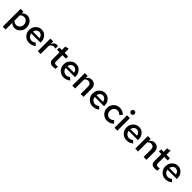

<svg xmlns="http://www.w3.org/2000/svg" viewBox="603 -2967 5401 5401"><g transform="rotate(45 3303.5 -266.5)"><path d="M70 209V-501H181V-430Q208 -466 248.5 -485.5Q289 -505 337 -505Q401 -505 452 -471Q503 -437 533 -379Q563 -321 563 -250Q563 -179 532 -121Q501 -63 448 -29Q395 5 330 5Q285 5 247.5 -11.5Q210 -28 183 -59V209ZM303 -89Q346 -89 379.5 -110Q413 -131 432.5 -167.5Q452 -204 452 -250Q452 -296 432.5 -332Q413 -368 379.5 -389Q346 -410 303 -410Q266 -410 235 -395.5Q204 -381 183 -354V-145Q205 -119 236 -104Q267 -89 303 -89Z M914 10Q842 10 784 -24.5Q726 -59 692 -117.5Q658 -176 658 -250Q658 -324 690 -382Q722 -440 777.5 -474.5Q833 -509 901 -509Q971 -509 1024.5 -475Q1078 -441 1108.5 -383Q1139 -325 1139 -250V-223H769Q775 -182 795.5 -150.5Q816 -119 848.5 -101Q881 -83 919 -83Q954 -83 985.5 -95.5Q1017 -108 1038 -130L1112 -63Q1066 -25 1018.5 -7.5Q971 10 914 10ZM770 -293H1032Q1026 -329 1007.5 -357Q989 -385 961.5 -401Q934 -417 901 -417Q868 -417 840.5 -401.5Q813 -386 795 -358Q777 -330 770 -293Z M1254 0V-501H1367V-393Q1389 -450 1424 -480Q1459 -510 1505 -510Q1519 -509 1530 -507.5Q1541 -506 1554 -500V-401Q1541 -407 1524.5 -410Q1508 -413 1492 -413Q1451 -413 1418.5 -391Q1386 -369 1367 -330V0Z M1863 10Q1787 10 1748 -25.5Q1709 -61 1709 -130V-411H1609V-501H1709V-639L1822 -663V-501H1961V-411H1822V-155Q1822 -118 1838 -102.5Q1854 -87 1892 -87Q1909 -87 1923.5 -89.5Q1938 -92 1960 -99V-4Q1939 3 1912.5 6.5Q1886 10 1863 10Z M2286 10Q2214 10 2156 -24.5Q2098 -59 2064 -117.5Q2030 -176 2030 -250Q2030 -324 2062 -382Q2094 -440 2149.5 -474.5Q2205 -509 2273 -509Q2343 -509 2396.5 -475Q2450 -441 2480.5 -383Q2511 -325 2511 -250V-223H2141Q2147 -182 2167.5 -150.5Q2188 -119 2220.5 -101Q2253 -83 2291 -83Q2326 -83 2357.5 -95.5Q2389 -108 2410 -130L2484 -63Q2438 -25 2390.5 -7.5Q2343 10 2286 10ZM2142 -293H2404Q2398 -329 2379.5 -357Q2361 -385 2333.5 -401Q2306 -417 2273 -417Q2240 -417 2212.5 -401.5Q2185 -386 2167 -358Q2149 -330 2142 -293Z M2626 0V-501H2739V-419Q2768 -464 2808 -486.5Q2848 -509 2897 -509Q2949 -509 2988 -486.5Q3027 -464 3049.5 -424Q3072 -384 3072 -330V0H2958V-298Q2958 -353 2928 -385.5Q2898 -418 2848 -418Q2814 -418 2786.5 -402.5Q2759 -387 2739 -357V0Z M3441 10Q3369 10 3311 -24.5Q3253 -59 3219 -117.5Q3185 -176 3185 -250Q3185 -324 3217 -382Q3249 -440 3304.5 -474.5Q3360 -509 3428 -509Q3498 -509 3551.5 -475Q3605 -441 3635.5 -383Q3666 -325 3666 -250V-223H3296Q3302 -182 3322.5 -150.5Q3343 -119 3375.5 -101Q3408 -83 3446 -83Q3481 -83 3512.5 -95.5Q3544 -108 3565 -130L3639 -63Q3593 -25 3545.5 -7.5Q3498 10 3441 10ZM3297 -293H3559Q3553 -329 3534.5 -357Q3516 -385 3488.5 -401Q3461 -417 3428 -417Q3395 -417 3367.5 -401.5Q3340 -386 3322 -358Q3304 -330 3297 -293Z M4013 9Q3942 9 3884.5 -25.5Q3827 -60 3793.5 -119Q3760 -178 3760 -250Q3760 -323 3793.5 -381.5Q3827 -440 3884.5 -474.5Q3942 -509 4013 -509Q4071 -509 4123.5 -487Q4176 -465 4213 -424L4143 -351Q4117 -380 4085 -395Q4053 -410 4017 -410Q3976 -410 3943.5 -388.5Q3911 -367 3892 -331Q3873 -295 3873 -250Q3873 -205 3892 -168.5Q3911 -132 3943.5 -111Q3976 -90 4017 -90Q4053 -90 4085 -105Q4117 -120 4143 -148L4213 -76Q4176 -35 4123.5 -13Q4071 9 4013 9Z M4305 0V-501H4418V0ZM4362 -603Q4333 -603 4312.5 -623.5Q4292 -644 4292 -672Q4292 -701 4312.5 -721.5Q4333 -742 4362 -742Q4391 -742 4411.5 -721.5Q4432 -701 4432 -673Q4432 -644 4411.5 -623.5Q4391 -603 4362 -603Z M4791 10Q4719 10 4661 -24.5Q4603 -59 4569 -117.5Q4535 -176 4535 -250Q4535 -324 4567 -382Q4599 -440 4654.5 -474.5Q4710 -509 4778 -509Q4848 -509 4901.5 -475Q4955 -441 4985.5 -383Q5016 -325 5016 -250V-223H4646Q4652 -182 4672.5 -150.5Q4693 -119 4725.5 -101Q4758 -83 4796 -83Q4831 -83 4862.5 -95.5Q4894 -108 4915 -130L4989 -63Q4943 -25 4895.5 -7.5Q4848 10 4791 10ZM4647 -293H4909Q4903 -329 4884.5 -357Q4866 -385 4838.5 -401Q4811 -417 4778 -417Q4745 -417 4717.5 -401.5Q4690 -386 4672 -358Q4654 -330 4647 -293Z M5131 0V-501H5244V-419Q5273 -464 5313 -486.5Q5353 -509 5402 -509Q5454 -509 5493 -486.5Q5532 -464 5554.5 -424Q5577 -384 5577 -330V0H5463V-298Q5463 -353 5433 -385.5Q5403 -418 5353 -418Q5319 -418 5291.5 -402.5Q5264 -387 5244 -357V0Z M5914 10Q5838 10 5799 -25.5Q5760 -61 5760 -130V-411H5660V-501H5760V-639L5873 -663V-501H6012V-411H5873V-155Q5873 -118 5889 -102.5Q5905 -87 5943 -87Q5960 -87 5974.5 -89.5Q5989 -92 6011 -99V-4Q5990 3 5963.5 6.5Q5937 10 5914 10Z M6337 10Q6265 10 6207 -24.5Q6149 -59 6115 -117.5Q6081 -176 6081 -250Q6081 -324 6113 -382Q6145 -440 6200.5 -474.5Q6256 -509 6324 -509Q6394 -509 6447.5 -475Q6501 -441 6531.5 -383Q6562 -325 6562 -250V-223H6192Q6198 -182 6218.5 -150.5Q6239 -119 6271.5 -101Q6304 -83 6342 -83Q6377 -83 6408.5 -95.5Q6440 -108 6461 -130L6535 -63Q6489 -25 6441.5 -7.5Q6394 10 6337 10ZM6193 -293H6455Q6449 -329 6430.5 -357Q6412 -385 6384.5 -401Q6357 -417 6324 -417Q6291 -417 6263.5 -401.5Q6236 -386 6218 -358Q6200 -330 6193 -293Z"/></g></svg>

Font: Red Hat Text Medium
Style: Regular
Weight: 500
Designer: Pentagram, MCKL
Foundry: Pentagram, MCKL
Version: Version 1.023